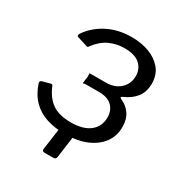

<svg xmlns="http://www.w3.org/2000/svg" viewBox="-161 -655 845 901"><g transform="rotate(30 261.5 -204.5)"><path d="M211 133Q195 133 197 119L218 -29H293L273 119Q272 126 268 129.5Q264 133 256 133ZM247 9Q193 9 148 -5.5Q103 -20 71.5 -52Q40 -84 23 -135Q19 -147 30 -151L74 -163Q82 -165 85 -156Q107 -103 144 -77.5Q181 -52 245 -52Q311 -52 347 -80.5Q383 -109 383 -158Q383 -196 359 -219Q335 -242 290 -242H218Q211 -242 207 -240Q203 -238 202 -242L207 -280Q207 -288 206 -292Q205 -296 208 -296H295Q324 -296 347.5 -307Q371 -318 386 -340Q401 -362 401 -392Q401 -431 374 -455.5Q347 -480 290 -480Q248 -480 210.5 -463Q173 -446 142 -405Q137 -395 130 -399L76 -416Q70 -418 70 -422.5Q70 -427 73 -433Q107 -483 164 -512.5Q221 -542 295 -542Q345 -542 387.5 -526.5Q430 -511 456.5 -480Q483 -449 484 -401Q484 -354 460.5 -324.5Q437 -295 397 -278Q390 -275 389.5 -271.5Q389 -268 395 -265Q427 -252 446.5 -224.5Q466 -197 466 -155Q467 -108 441 -71Q415 -34 366 -12.5Q317 9 247 9Z"/></g></svg>

Font: Libre Franklin
Style: Italic
Weight: 400
Italic angle: -8°
Designer: Pablo Impallari, Rodrigo Fuenzalida, Nhung Nguyen
Foundry: Impallari Type
Version: Version 3.000